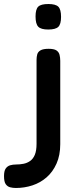

<svg xmlns="http://www.w3.org/2000/svg" viewBox="-121 -727 379 956"><path d="M-42 209Q-57 209 -70.5 205.5Q-84 202 -92.5 190Q-101 178 -101 150Q-101 124 -92.5 112Q-84 100 -70.5 96Q-57 92 -40 92Q-22 92 -4 88.5Q14 85 29 74.5Q44 64 52.5 43.5Q61 23 61 -11V-429Q61 -444 64.5 -456.5Q68 -469 81 -476.5Q94 -484 121 -484Q148 -484 160 -476Q172 -468 175.5 -454Q179 -440 179 -424V-9Q179 46 160.5 87.5Q142 129 111 156Q80 183 40.5 196Q1 209 -42 209ZM119 -580Q83 -580 69.5 -594Q56 -608 56 -645Q56 -681 69.5 -694Q83 -707 120 -707Q156 -707 169.5 -693.5Q183 -680 183 -643Q183 -607 169.5 -593.5Q156 -580 119 -580Z"/></svg>

Font: Fredoka Medium
Style: Regular
Weight: 500
Designer: Ben Nathan
Foundry: Milena B. Brandão, Ben Nathan
Version: Version 2.001